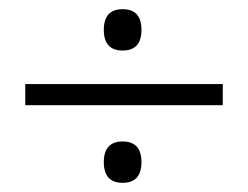

<svg xmlns="http://www.w3.org/2000/svg" viewBox="-20 -490 540 418"><path d="M288 -137Q288 -92 247 -92Q206 -92 206 -137Q206 -182 247 -182Q288 -182 288 -137ZM288 -425Q288 -380 247 -380Q206 -380 206 -425Q206 -470 247 -470Q288 -470 288 -425ZM35 -261V-307H465V-261Z"/></svg>

Font: Lekton
Style: Regular
Weight: 400
Designer: Paolo Mazzetti, Luciano Perondi, Raffaele Flato, Elena Papassissa, Emilio Macchia, Michela Povoleri, Tobias Seemiller, R
Version: Version 34.000